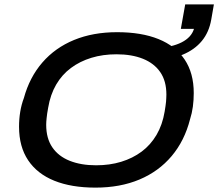

<svg xmlns="http://www.w3.org/2000/svg" viewBox="-20 -845 997 877"><path d="M416 12Q306 12 228 -19.5Q150 -51 108.5 -113Q67 -175 67 -266Q67 -302 72.5 -335Q78 -368 89 -397Q115 -492 173.5 -559.5Q232 -627 318.5 -662.5Q405 -698 515 -698Q626 -698 704 -666.5Q782 -635 823.5 -573Q865 -511 865 -420Q865 -388 861 -358Q857 -328 848 -300Q823 -202 764 -132Q705 -62 617 -25Q529 12 416 12ZM419 -90Q481 -90 533.5 -106Q586 -122 627 -152.5Q668 -183 695 -229Q722 -275 732 -335Q734 -349 736 -360.5Q738 -372 738.5 -381Q739 -390 739.5 -397.5Q740 -405 740 -413Q740 -475 712 -515.5Q684 -556 633 -576.5Q582 -597 512 -597Q450 -597 397.5 -581Q345 -565 304 -534.5Q263 -504 236.5 -458.5Q210 -413 200 -353Q197 -338 195.5 -326.5Q194 -315 193 -306Q192 -297 191.5 -289.5Q191 -282 191 -275Q191 -213 219 -172Q247 -131 298.5 -110.5Q350 -90 419 -90ZM688 -570 698 -626Q765 -629 809.5 -651.5Q854 -674 866 -713H806L826 -825H957L945 -756Q935 -698 902 -658Q869 -618 815 -595.5Q761 -573 688 -570Z"/></svg>

Font: Archivo SemiExpanded Medium
Style: Italic
Weight: 500
Width: 6
Italic angle: -10°
Designer: Hector Gatti
Foundry: Omnibus-Type
Version: Version 2.001